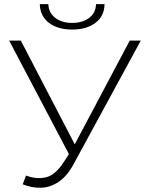

<svg xmlns="http://www.w3.org/2000/svg" viewBox="-20 -895 711 922"><path d="M89 -10 105 -52Q155 -33 200.5 -43.5Q246 -54 287 -118L311 -155L24 -700H80L339 -202L603 -700H656L333 -106Q302 -49 262 -22Q222 5 177.5 6.5Q133 8 89 -10ZM327 -753Q258 -753 215.5 -785Q173 -817 171 -875H212Q214 -833 245.5 -809Q277 -785 327 -785Q376 -785 408 -809Q440 -833 441 -875H482Q481 -817 438 -785Q395 -753 327 -753Z"/></svg>

Font: Montserrat Light
Style: Regular
Weight: 300
Designer: Julieta Ulanovsky
Foundry: Julieta Ulanovsky
Version: Version 9.000; ttfautohint (v1.8.4.7-5d5b)